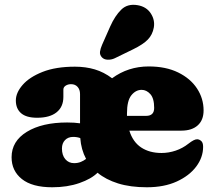

<svg xmlns="http://www.w3.org/2000/svg" viewBox="-20 -778 906 812"><path d="M841 -311Q841 -270 816.2 -247.8Q791.5 -225.5 747 -225.5H527Q542 -177.5 577.2 -154.2Q612.5 -131 663 -131Q693.5 -131 723 -141Q752.5 -151 776.5 -170Q802 -190 814.5 -189Q823.5 -188.5 831.2 -181.5Q839 -174.5 839 -157Q839 -112.5 809.8 -73.5Q780.5 -34.5 727.2 -10.2Q674 14 601 14Q531.5 14 479.5 -2.2Q427.5 -18.5 392.5 -47.5Q366.5 -21.5 315.8 -3.8Q265 14 201 14Q116 14 72.5 -20.8Q29 -55.5 29 -113Q29 -181 93.5 -220.5Q158 -260 264 -260Q295 -260 318.5 -256.5V-380Q318.5 -399 308.2 -410.5Q298 -422 280.5 -422Q267.5 -422 257.8 -415.8Q248 -409.5 248 -399V-368Q248 -326 219.2 -303Q190.5 -280 137 -280Q91.5 -280 69.2 -299.2Q47 -318.5 47 -353Q47 -386 75.8 -419Q104.5 -452 160.2 -474Q216 -496 297 -496Q342.5 -496 381 -484.5Q419.5 -473 454 -447Q522 -497 609 -497Q681.5 -497 733.5 -471.5Q785.5 -446 813.2 -403.8Q841 -361.5 841 -311ZM517 -298.5Q517 -293 517 -288H598Q632 -288 632 -321.5Q632 -362 615.8 -380Q599.5 -398 579 -398Q554 -398 535.5 -375Q517 -352 517 -298.5ZM242 -150Q242 -121.5 256.2 -104.8Q270.5 -88 293.5 -88Q309 -88 321.8 -93.2Q334.5 -98.5 344 -106Q323 -145.5 319.5 -194Q306 -199 289.5 -199Q268 -199 255 -185.5Q242 -172 242 -150ZM446 -666Q466 -711 492.8 -737.2Q519.5 -763.5 562.5 -756Q599.5 -749.5 617.8 -721.2Q636 -693 630.5 -661.5Q625 -631 605 -610.5Q585 -590 543 -569.5L465 -531.5Q451 -525 435.5 -525.5Q420 -526 411 -535.5Q401 -546.5 403 -559.8Q405 -573 411.5 -588Z"/></svg>

Font: Fraunces 9pt SuperSoft Black
Style: Regular
Weight: 900
Version: Version 1.000;[b76b70a41]